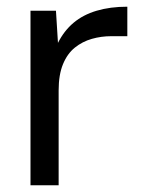

<svg xmlns="http://www.w3.org/2000/svg" viewBox="-20 -553 426 573"><path d="M71 0V-521H147L153 -425Q171 -461 199.5 -485Q228 -509 268.5 -521Q309 -533 360 -533V-445H312Q282 -445 254 -437Q226 -429 203.5 -411Q181 -393 168 -361.5Q155 -330 155 -283V0Z"/></svg>

Font: DM Sans 10pt
Style: Regular
Weight: 400
Version: Version 4.004;gftools[0.9.30]